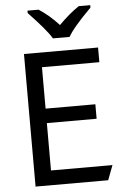

<svg xmlns="http://www.w3.org/2000/svg" viewBox="-62 -987 660 1030"><g transform="rotate(-5 268.0 -472.0)"><path d="M249 -784Q224 -828 126 -931V-944H186Q243 -907 293 -852Q352 -911 402 -944H464V-931Q364 -831 339 -784ZM478 0H87V-714H486V-635H177V-412H445V-334H177V-79H508Z"/></g></svg>

Font: Advent Sans Logo
Style: Regular
Weight: 400
Designer: Types & Symbols
Foundry: Types & Symbols
Version: Version 1.002